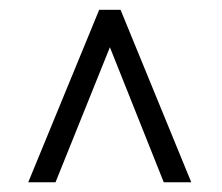

<svg xmlns="http://www.w3.org/2000/svg" viewBox="-20 -731 457 395"><path d="M373.5 -356 228 -710.9H184.1L38.1 -356H94.2L206.1 -633.8L316.9 -356Z"/></svg>

Font: Vazirmatn ExtraLight
Style: Regular
Weight: 200
Designer: Saber Rastikerdar
Foundry: Saber Rastikerdar
Version: Version 33.003